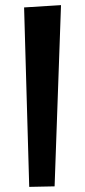

<svg xmlns="http://www.w3.org/2000/svg" viewBox="-20 -728 330 749"><path d="M74 -699 94 1 193 -1 218 -708Z"/></svg>

Font: Original Surfer
Style: Regular
Weight: 400
Designer: Astigmatic (AOETI)
Foundry: Astigmatic (AOETI)
Version: Version 1.001